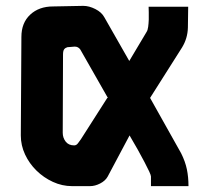

<svg xmlns="http://www.w3.org/2000/svg" viewBox="-20 -635 713 655"><path d="M347 -32Q339 -18 321.5 -9Q304 0 287 0H226Q192 0 160.5 -14.5Q129 -29 104.5 -53Q80 -77 65.5 -108Q51 -139 51 -173L53 -509Q53 -557 83 -585Q113 -613 161 -613L264 -615Q284 -615 305.5 -604Q327 -593 336 -576L421 -427L480 -526Q484 -532 485.5 -543.5Q487 -555 487.5 -568Q488 -581 487.5 -593Q487 -605 487 -612H622Q622 -577 621 -540.5Q620 -504 601 -473L492 -301L598 -112Q612 -84 617.5 -57.5Q623 -31 623 0H495V-33Q495 -37 489 -50Q483 -63 473 -82Q463 -101 450 -124.5Q437 -148 422 -173ZM210 -474Q203 -472 199 -467Q195 -462 195 -449L194 -182Q194 -165 204 -152Q214 -139 233 -139Q241 -139 246.5 -147Q252 -155 256 -160L346 -301H348L254 -466Q247 -476 235 -476Z"/></svg>

Font: Covid19
Style: Regular
Weight: 400
Designer: Peter Wiegel
Foundry: (c) CAT - Ing. Peter Wiegel.  for Rudolf Maass + Partner GmbH
Version: Version 001.000